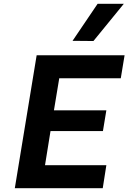

<svg xmlns="http://www.w3.org/2000/svg" viewBox="-20 -991 676 1011"><path d="M292 -579 264 -410H540L522 -301H246L217 -121H540L521 0H58L173 -700H636L616 -579ZM362 -776 494 -971H632L472 -775Z"/></svg>

Font: Be Vietnam
Style: Bold Italic
Weight: 700
Italic angle: -9.66701°
Designer: Gabriel Lam
Foundry: TypeRant
Version: Version 3.000